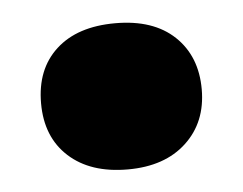

<svg xmlns="http://www.w3.org/2000/svg" viewBox="-31 -253 376 297"><g transform="rotate(-5 157.0 -104.5)"><path d="M157 9.5Q99 9.5 65.5 -21Q32 -51.5 32 -104Q32 -157 65 -187.2Q98 -217.5 157 -217.5Q216 -217.5 248.8 -186.5Q281.5 -155.5 281.5 -104Q281.5 -53 248 -21.8Q214.5 9.5 157 9.5Z"/></g></svg>

Font: Encode Sans SC SemiExpanded ExtraBold
Style: Regular
Weight: 800
Width: 6
Designer: Multiple Designers
Foundry: Impallari Type
Version: Version 3.002